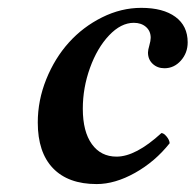

<svg xmlns="http://www.w3.org/2000/svg" viewBox="-20 -459 498 489"><path d="M412.1 -94.2Q375 -47.4 324 -18.8Q272.9 9.8 226.1 9.8Q153.8 9.8 115 -30.5Q76.2 -70.8 76.2 -147Q76.2 -203.6 97.9 -257.3Q119.6 -311 155.5 -350.8Q191.4 -390.6 240 -414.8Q288.6 -439 339.8 -439Q395.5 -439 426.8 -416Q458 -393.1 458 -351.1Q458 -324.2 440.7 -304.7Q423.3 -285.2 398.9 -285.2Q380.9 -285.2 368.9 -296.4Q356.9 -307.6 356.9 -325.2Q356.9 -331.5 360.4 -343.5Q363.8 -355.5 363.8 -362.8Q363.8 -379.9 351.8 -390.4Q339.8 -400.9 320.8 -400.9Q288.1 -400.9 257.8 -368.9Q227.5 -336.9 209.2 -286.1Q190.9 -235.4 190.9 -182.1Q190.9 -124 213.9 -92Q236.8 -60.1 276.9 -60.1Q325.7 -60.1 391.1 -120.1Q397 -120.1 404.3 -111.3Q411.6 -102.5 412.1 -94.2Z"/></svg>

Font: Common Serif SemiBold
Style: Italic
Weight: 600
Italic angle: -12°
Designer: Philipp H. Poll, Khaled Hosny
Foundry: Stefan Peev, Context Ltd.
Version: Version 1.026